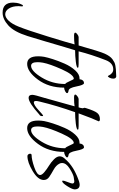

<svg xmlns="http://www.w3.org/2000/svg" viewBox="80 -963 910 1470"><g transform="rotate(90 535.0 -228.0)"><path d="M386 -663Q402 -660 402 -640Q402 -626 395.5 -612.5Q389 -599 382 -599Q381 -599 376 -609.5Q371 -620 359.5 -630Q348 -640 331 -640Q283 -640 261 -584Q217 -471 193 -375H291Q319 -375 319 -369Q319 -359 273 -353.5Q227 -348 185 -348Q181 -338 160.5 -268Q140 -198 114.5 -111.5Q89 -25 76 16Q43 120 -5.5 163.5Q-54 207 -103 207Q-180 207 -180 127Q-180 99 -171.5 75Q-163 51 -156 51Q-152 51 -151 57Q-153 77 -153 85Q-153 131 -135 159Q-117 187 -91 187Q-67 187 -42 161.5Q-17 136 4 84Q32 14 79.5 -140Q127 -294 140 -344Q116 -340 73 -340Q50 -340 50 -349Q50 -356 63 -365.5Q76 -375 84 -375H148Q194 -538 211 -575Q220 -595 230.5 -610Q241 -625 253.5 -634Q266 -643 277 -648.5Q288 -654 303.5 -656.5Q319 -659 329.5 -660Q340 -661 358 -661.5Q376 -662 386 -663Z M471 -264Q471 -147 410 -64Q349 19 289 19Q231 19 231 -65Q231 -88 235 -111Q240 -137 253 -178Q266 -219 287 -267Q308 -315 338.5 -348.5Q369 -382 400 -382H407Q407 -396 415 -406Q423 -416 437 -416Q451 -415 462 -357.5Q473 -300 494 -298Q513 -295 513 -287Q513 -279 498 -271.5Q483 -264 471 -264ZM443 -272Q434 -277 421 -307.5Q408 -338 403 -338Q372 -338 331 -246.5Q290 -155 280 -102Q276 -79 276 -60Q276 -11 304 -11Q344 -11 393.5 -92.5Q443 -174 443 -272Z M622 -375 626 -389Q629 -401 629 -406Q629 -410 627 -413.5Q625 -417 625 -420Q625 -423 628 -432Q648 -496 664.5 -517Q681 -538 713 -538Q727 -538 729 -529Q707 -482 668 -375H765Q793 -375 793 -369Q793 -359 747 -353.5Q701 -348 659 -348Q609 -207 578 -78Q573 -58 573 -49Q573 -32 584 -32Q604 -32 642.5 -67.5Q681 -103 684 -103Q689 -103 689 -97Q689 -80 678 -75Q586 8 549 8Q526 8 526 -21Q526 -37 550 -115Q553 -125 614 -344Q590 -340 547 -340Q524 -340 524 -349Q524 -356 537 -365.5Q550 -375 558 -375Z M963 -264Q963 -147 902 -64Q841 19 781 19Q723 19 723 -65Q723 -88 727 -111Q732 -137 745 -178Q758 -219 779 -267Q800 -315 830.5 -348.5Q861 -382 892 -382H899Q899 -396 907 -406Q915 -416 929 -416Q943 -415 954 -357.5Q965 -300 986 -298Q1005 -295 1005 -287Q1005 -279 990 -271.5Q975 -264 963 -264ZM935 -272Q926 -277 913 -307.5Q900 -338 895 -338Q864 -338 823 -246.5Q782 -155 772 -102Q768 -79 768 -60Q768 -11 796 -11Q836 -11 885.5 -92.5Q935 -174 935 -272Z M1250 -343Q1248 -323 1224 -286Q1200 -249 1187 -249Q1183 -249 1183 -255Q1183 -264 1194 -291.5Q1205 -319 1205 -327Q1205 -342 1187 -342Q1184 -342 1154 -337Q1129 -331 1088.5 -305Q1048 -279 1048 -248Q1048 -237 1053 -228Q1066 -202 1098.5 -184Q1131 -166 1154.5 -150Q1178 -134 1178 -108Q1178 -64 1110.5 -23.5Q1043 17 995 17Q987 17 982 10.5Q977 4 977 -3Q977 -15 988 -15Q1021 -15 1080.5 -35.5Q1140 -56 1140 -80Q1140 -94 1117.5 -113Q1095 -132 1068.5 -148Q1042 -164 1019.5 -186.5Q997 -209 997 -230Q997 -247 1009 -262Q1018 -273 1028 -283.5Q1038 -294 1047 -302Q1056 -310 1067.5 -318Q1079 -326 1088 -332Q1097 -338 1109 -344Q1121 -350 1128 -353.5Q1135 -357 1146.5 -362Q1158 -367 1162.5 -368.5Q1167 -370 1177 -374Q1187 -378 1188 -378Q1205 -383 1214 -383Q1250 -383 1250 -343Z"/></g></svg>

Font: Bilbo Swash Caps
Style: Regular
Weight: 400
Designer: Robert E. Leuschke
Foundry: Robert E. Leuschke
Version: Version 1.003